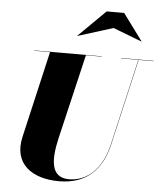

<svg xmlns="http://www.w3.org/2000/svg" viewBox="-65 -1076 962 1146"><g transform="rotate(5 416.0 -503.0)"><path d="M577 -924.5 749 -858.5 750 -859.5 632 -1019.5H527L365 -859.5L366 -858.5ZM117 -750V-748H211.5L92 -230C54 -66 169 15 332 15C490 15 587 -73 623 -230L742.5 -748H832V-750H637V-748H740.5L621 -230C585.5 -76.5 494 -2 390 -2C276 -2 278 -115 307 -240L426.5 -748H522V-750Z"/></g></svg>

Font: Bodoni* 96pt Fatface
Style: Italic
Weight: 900
Italic angle: -13°
Version: Version 2.3